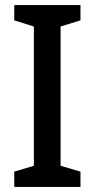

<svg xmlns="http://www.w3.org/2000/svg" viewBox="-20 -734 372 754"><path d="M296 0V-60L218 -83V-630L296 -654V-714H36V-654L113 -630V-83L36 -60V0Z"/></svg>

Font: Noto Sans Myanmar SemiCondensed Medium
Style: Regular
Weight: 500
Width: 4
Designer: Monotype Design Team
Foundry: Monotype Imaging Inc.
Version: Version 2.107